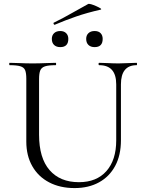

<svg xmlns="http://www.w3.org/2000/svg" viewBox="-20 -945 738 978"><path d="M572 -515Q572 -564 550.5 -588.5Q529 -613 485 -613Q482 -613 482 -619Q482 -625 485 -625Q508 -625 532 -623.5Q556 -622 585 -622Q608 -622 632 -623.5Q656 -625 676 -625Q678 -625 678 -619Q678 -613 676 -613Q636 -613 616 -588.5Q596 -564 596 -515V-231Q596 -154 566.5 -99.5Q537 -45 484 -16Q431 13 360 13Q286 13 230.5 -16Q175 -45 144.5 -98.5Q114 -152 114 -224V-544Q114 -573 108 -587.5Q102 -602 83.5 -607.5Q65 -613 29 -613Q27 -613 27 -619Q27 -625 29 -625Q53 -625 82.5 -623.5Q112 -622 146 -622Q181 -622 211 -623.5Q241 -625 263 -625Q266 -625 266 -619Q266 -613 263 -613Q227 -613 209 -607Q191 -601 185 -586Q179 -571 179 -542V-259Q179 -140 232.5 -78.5Q286 -17 382 -17Q472 -17 522 -73.5Q572 -130 572 -230ZM259 -819Q255 -818 253 -823.5Q251 -829 255 -830Q304 -854 345.5 -878Q387 -902 428 -924Q432 -927 444 -923.5Q456 -920 469.5 -914Q483 -908 491 -903Q499 -898 493 -896Q423 -880 368 -861Q313 -842 259 -819ZM287 -705Q267 -705 255.5 -716Q244 -727 244 -747Q244 -765 255.5 -776Q267 -787 287 -787Q306 -787 317 -776Q328 -765 328 -747Q328 -705 287 -705ZM462 -705Q442 -705 430.5 -716Q419 -727 419 -747Q419 -765 430.5 -776Q442 -787 462 -787Q482 -787 492.5 -776Q503 -765 503 -747Q503 -705 462 -705Z"/></svg>

Font: Cormorant Garamond Light
Style: Regular
Weight: 400
Version: Version 4.001